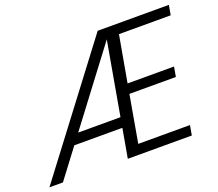

<svg xmlns="http://www.w3.org/2000/svg" viewBox="-128 -865 1170 1029"><g transform="rotate(-20 457.0 -350.0)"><path d="M-11 0 519 -700H925L915 -644H620L573 -380H838L828 -324H563L516 -56H811L801 0H436L549 -640L66 0ZM153 -166 192 -223H507L497 -166Z"/></g></svg>

Font: DM Sans 12pt Light
Style: Italic
Weight: 300
Italic angle: -10°
Version: Version 4.004;gftools[0.9.30]